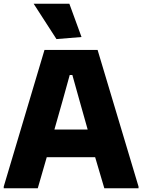

<svg xmlns="http://www.w3.org/2000/svg" viewBox="-22 -1007 761 1027"><path d="M-2 -9 216 -740H500L719 -9V0H536L487 -166H228L180 0H-2ZM447 -314 403 -470 365 -606H351L313 -469L269 -314ZM280 -798 158 -987H349L414 -809Z"/></svg>

Font: Encode Sans Narrow
Style: ExtraBold
Weight: 800
Designer: Pablo Impallari, Andres Torresi
Foundry: Pablo Impallari, Andres Torresi
Version: Version 1.000; ttfautohint (v1.00) -l 8 -r 50 -G 200 -x 14 -